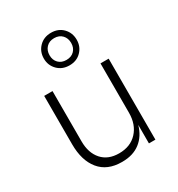

<svg xmlns="http://www.w3.org/2000/svg" viewBox="-193 -938 999 1078"><g transform="rotate(-30 306.0 -399.0)"><path d="M89 -211V-525H143V-199Q143 -124 182.5 -79.5Q222 -35 293 -35Q367 -35 410.5 -82Q454 -129 454 -205V-525H507V0H465V-120Q447 -56 401 -20.5Q355 15 285 15H282Q188 15 138.5 -45.5Q89 -106 89 -211ZM192 -707Q192 -752 222 -782.5Q252 -813 299 -813Q346 -813 375.5 -782.5Q405 -752 405 -707Q405 -663 375.5 -632.5Q346 -602 299 -602Q252 -602 222 -632.5Q192 -663 192 -707ZM369 -707Q369 -738 350 -758Q331 -778 299 -778Q267 -778 248 -758Q229 -738 229 -707Q229 -676 248 -656.5Q267 -637 299 -637Q331 -637 350 -656.5Q369 -676 369 -707Z"/></g></svg>

Font: Sora-SIA ExtraLight
Style: Regular
Weight: 200
Designer: Jonathan Barnbrook, Julián Moncada
Foundry: Barnbrook Fonts
Version: Version 2.000